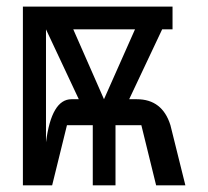

<svg xmlns="http://www.w3.org/2000/svg" viewBox="-20 -557 626 577"><path d="M385.7 -468.8H200.2L292.5 -258.8ZM118.2 -468.8V-129.4Q134.8 -258.8 194.8 -258.8H216.8ZM48.8 0V-537.1H498.5V-468.8H467.3L368.2 -258.8H391.1Q467.8 -258.8 492.2 -180.7L537.1 0H449.2L404.8 -180.7H327.1V0H258.8V-180.7H181.2L136.7 0Z"/></svg>

Font: Consola Mono
Style: Book
Weight: 400
Monospace: yes
Version: Version 2.001